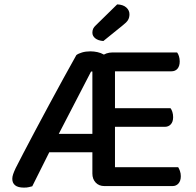

<svg xmlns="http://www.w3.org/2000/svg" viewBox="-20 -847 892 875"><path d="M471 -521H395L236 -214L215 -174L127 2Q118 4 110.5 6Q103 8 89 8Q62 8 49 -2.5Q36 -13 36 -32Q36 -42 40 -53.5Q44 -65 51 -80Q63 -104 86.5 -149Q110 -194 140.5 -251.5Q171 -309 204.5 -371Q238 -433 270 -491.5Q302 -550 328 -596Q337 -603 354 -608Q371 -613 392 -613Q408 -613 424 -609.5Q440 -606 453 -598.5Q466 -591 470 -580ZM141 -153 179 -237H435L452 -153ZM401 -541H504V-8Q498 -6 484 -2.5Q470 1 456 1Q431 1 416 -15Q401 -31 401 -56ZM456 -269V-354H757Q762 -348 765.5 -337Q769 -326 769 -313Q769 -292 758.5 -280.5Q748 -269 731 -269ZM456 1V-85H792Q796 -79 800 -68Q804 -57 804 -44Q804 -23 793.5 -11Q783 1 766 1ZM436 -522V-570Q436 -583 444 -591Q452 -599 465 -603.5Q478 -608 493 -608H787Q792 -602 795.5 -591Q799 -580 799 -567Q799 -546 789 -534Q779 -522 761 -522ZM417 -732 514 -827Q541 -826 555.5 -813Q570 -800 570 -782Q570 -767 563.5 -756Q557 -745 540 -732L451 -660Q427 -662 414 -672.5Q401 -683 401 -698Q401 -708 404.5 -716Q408 -724 417 -732Z"/></svg>

Font: Baloo Bhaijaan 2 Medium
Style: Regular
Weight: 500
Designer: Sanskriti Dholi, Noopur Datye and Ek Type
Foundry: Ek Type
Version: Version 1.701